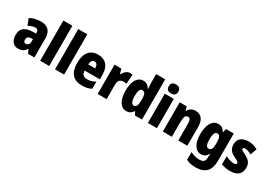

<svg xmlns="http://www.w3.org/2000/svg" viewBox="14 -1839 4384 3141"><g transform="rotate(30 2206.5 -268.0)"><path d="M287 -563C204 -563 133 -545 76 -513L122 -391C172 -418 216 -432 251 -432C289 -432 309 -410 309 -364V-352L231 -349C99 -343 28 -287 28 -169C28 -70 75 10 170 10C246 10 285 -16 324 -73H328L358 0H479V-363C479 -496 406 -563 287 -563ZM275 -245 309 -247V-200C309 -153 280 -121 244 -121C216 -121 200 -139 200 -177C200 -220 223 -243 275 -245Z M759 0V-760H588V0Z M1040 0V-760H869V0Z M1362 -562C1214 -562 1130 -463 1130 -274C1130 -86 1216 10 1378 10C1451 10 1506 -2 1556 -30V-164C1502 -133 1458 -121 1401 -121C1333 -121 1300 -156 1299 -225H1586V-310C1586 -474 1502 -562 1362 -562ZM1367 -436C1405 -436 1429 -405 1429 -341H1300C1302 -410 1329 -436 1367 -436Z M1963 -563C1906 -563 1859 -513 1836 -465H1828L1803 -553H1674V0H1844V-276C1844 -357 1884 -387 1944 -387C1969 -387 1985 -385 1998 -381L2012 -557C1995 -561 1979 -563 1963 -563Z M2216 10C2276 10 2308 -13 2341 -59H2349L2378 0H2512V-760H2341V-595C2341 -566 2344 -525 2347 -482H2342C2313 -536 2273 -563 2215 -563C2110 -563 2042 -458 2042 -277C2042 -97 2109 10 2216 10ZM2277 -130C2239 -130 2215 -177 2215 -278C2215 -373 2238 -420 2277 -420C2327 -420 2346 -378 2346 -290V-263C2345 -170 2326 -130 2277 -130Z M2708 -776C2650 -776 2618 -751 2618 -691C2618 -632 2652 -607 2708 -607C2765 -607 2799 -632 2799 -691C2799 -751 2767 -776 2708 -776ZM2794 -553H2623V0H2794Z M3203 -563C3139 -563 3094 -536 3066 -484H3057L3037 -553H2905V0H3076V-250C3076 -370 3090 -417 3143 -417C3186 -417 3197 -379 3197 -306V0H3368V-360C3368 -493 3305 -563 3203 -563Z M3632 -563C3523 -563 3456 -456 3456 -273C3456 -96 3523 10 3627 10C3690 10 3726 -18 3755 -71H3761C3757 -49 3755 -17 3755 3V10C3755 73 3717 99 3652 99C3592 99 3541 86 3480 56V201C3532 228 3587 240 3659 240C3844 240 3926 143 3926 -34V-553H3778L3765 -484H3758C3727 -540 3691 -563 3632 -563ZM3691 -421C3742 -421 3760 -378 3760 -283V-256C3760 -171 3741 -132 3692 -132C3650 -132 3629 -176 3629 -271C3629 -372 3651 -421 3691 -421Z M4385 -170C4385 -259 4339 -305 4263 -343C4186 -384 4175 -390 4175 -409C4175 -426 4188 -434 4213 -434C4249 -434 4295 -416 4334 -393L4378 -516C4320 -547 4267 -563 4206 -563C4084 -563 4011 -505 4011 -400C4011 -318 4049 -265 4124 -230C4206 -192 4218 -180 4218 -160C4218 -138 4202 -129 4168 -129C4120 -129 4061 -148 4012 -174V-21C4067 2 4121 10 4182 10C4316 10 4385 -55 4385 -170Z"/></g></svg>

Font: Noto Sans Thai Looped Condensed Black
Style: Regular
Weight: 900
Width: 3
Designer: Sasikarn Vongin, Ben Mitchell
Foundry: The Fontpad Ltd
Version: Version 1.001